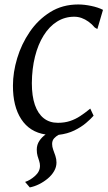

<svg xmlns="http://www.w3.org/2000/svg" viewBox="-20 -580 473 838"><path d="M89.5 214Q111.5 207 133 187.8Q154.5 168.5 154.5 144Q154.5 133 151 122.8Q147.5 112.5 144 100.8Q140.5 89 140.5 73Q140.5 52 151.5 35.2Q162.5 18.5 179 7Q109.5 -3.5 72.8 -59.8Q36 -116 36.5 -207Q36.5 -264 55 -325.8Q73.5 -387.5 109.8 -440.8Q146 -494 199.2 -527.2Q252.5 -560.5 321.5 -560.5Q347.5 -560.5 377.8 -554.2Q408 -548 429.5 -537L405 -453.5Q402.5 -455 399.2 -456.5Q396 -458 393.5 -460Q381 -475 366.2 -485.5Q351.5 -496 336 -501.5Q320.5 -507 304 -507Q263 -507 229 -485.8Q195 -464.5 170.5 -425.2Q146 -386 132.8 -333.2Q119.5 -280.5 119 -217Q119 -161 132.2 -122.5Q145.5 -84 170.8 -64Q196 -44 232.5 -44Q262 -44 285.5 -51.8Q309 -59.5 330.2 -73.5Q351.5 -87.5 374 -106L388.5 -75Q376.5 -61 355.2 -43Q334 -25 304.2 -10.5Q274.5 4 236 8.5Q224.5 14.5 216 24Q207.5 33.5 207.5 48.5Q207.5 60.5 212.2 73.5Q217 86.5 221.8 100.5Q226.5 114.5 226.5 129.5Q226.5 149 216.2 166.8Q206 184.5 188.8 199Q171.5 213.5 151 223.8Q130.5 234 110 238Z"/></svg>

Font: Merriweather 36pt Light
Style: Italic
Weight: 300
Italic angle: -7.8°
Version: Version 2.101